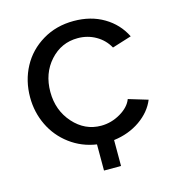

<svg xmlns="http://www.w3.org/2000/svg" viewBox="-100 -616 753 824"><g transform="rotate(-15 277.0 -204.0)"><path d="M524.9 -121.1Q504.4 -70.8 453.9 -35.6Q403.3 -0.5 336.9 7.8V123H261.2V6.8Q195.3 -2.9 143.6 -41.5Q91.8 -80.1 64 -137.9Q36.1 -195.8 36.1 -262.2Q36.1 -335.9 68.6 -396.7Q101.1 -457.5 162.1 -494.1Q223.1 -530.8 300.8 -530.8Q377 -530.8 434.3 -496.8Q491.7 -462.9 521 -403.8L435.1 -377Q415 -413.6 378.7 -434.3Q342.3 -455.1 298.8 -455.1Q225.6 -455.1 175.8 -399.9Q126 -344.7 126 -262.2Q126 -180.2 177 -123Q228 -65.9 299.8 -65.9Q345.2 -65.9 386 -89.8Q426.8 -113.8 439 -147Z"/></g></svg>

Font: Rawline Medium
Style: Regular
Weight: 500
Designer: Matt McInerney, Pablo Impallari, Rodrigo Fuenzalida
Foundry: Matt McInerney, Pablo Impallari, Rodrigo Fuenzalida
Version: Version 4.020;PS 004.020;hotconv 1.0.88;makeotf.lib2.5.64775